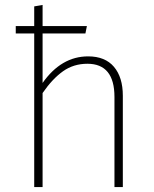

<svg xmlns="http://www.w3.org/2000/svg" viewBox="-20 -760 627 780"><path d="M338 -531Q407 -531 443 -488.5Q479 -446 479 -371V0H445V-366Q445 -501 335 -501Q279 -501 236 -470.5Q193 -440 153 -382V0H119V-624H44V-654H119V-734L153 -740V-654H333L327 -624H153V-423Q229 -531 338 -531Z"/></svg>

Font: FiraSans
Style: Regular
Weight: 200
Designer: Carrois Corporate & Edenspiekermann AG
Foundry: Carrois Corporate GbR & Edenspiekermann AG
Version: Version 3.106;PS 003.106;hotconv 1.0.70;makeotf.lib2.5.58329